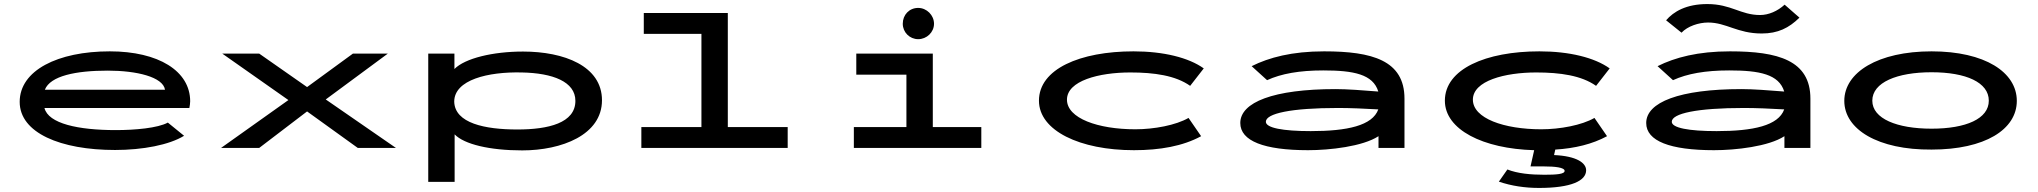

<svg xmlns="http://www.w3.org/2000/svg" viewBox="-20 -729 10040 946"><path d="M547 10C683 10 814 -15 887 -60L807 -125C758 -98 645 -88 551 -88C365 -88 218 -120 199 -197H913C915 -208 917 -219 917 -230C917 -379 761 -476 521 -476C264 -476 77 -382 77 -227C77 -74 279 10 547 10ZM201 -287C228 -355 353 -381 511 -381C653 -381 783 -350 793 -287Z M1069 0H1257L1493 -180L1743 0H1931L1585 -239L1891 -465H1719L1493 -300L1257 -465H1075L1401 -236Z M2090 167H2220V-67C2267 -18 2393 12 2553 12C2747 12 2946 -64 2946 -235C2946 -404 2759 -475 2557 -475C2409 -475 2271 -442 2219 -389V-465H2090ZM2529 -91C2369 -91 2221 -122 2218 -228C2218 -336 2385 -376 2551 -372C2703 -369 2815 -327 2815 -232C2815 -123 2682 -91 2529 -91Z M3140 0H3861V-103H3566V-665H3152V-562H3436V-103H3140Z M4504 -536C4546 -536 4582 -570 4582 -612C4582 -654 4546 -690 4504 -690C4460 -690 4428 -656 4428 -612C4428 -570 4462 -536 4504 -536ZM4187 0H4815V-103H4576V-465H4199V-361H4446V-103H4187Z M5567 11C5695 11 5808 -9 5898 -58L5836 -148C5774 -112 5666 -92 5574 -92C5390 -92 5237 -146 5237 -238C5237 -331 5395 -372 5549 -372C5667 -372 5772 -357 5844 -306L5911 -392C5837 -445 5713 -476 5565 -476C5301 -476 5099 -389 5099 -233C5099 -85 5301 11 5567 11Z M6425 11C6531 11 6694 -7 6772 -58V0H6900V-243C6900 -432 6740 -476 6504 -476C6346 -476 6233 -446 6147 -403L6223 -334C6293 -366 6382 -382 6500 -382C6650 -382 6745 -363 6771 -278C6696 -284 6618 -290 6561 -290C6254 -290 6091 -225 6091 -123C6091 -34 6209 11 6425 11ZM6217 -129C6217 -170 6341 -197 6573 -197C6629 -197 6705 -194 6771 -190C6742 -110 6618 -83 6438 -83C6300 -83 6217 -99 6217 -129Z M7563 197C7721 197 7795 162 7795 110C7795 74 7749 40 7637 35L7643 8C7740 2 7826 -19 7898 -58L7836 -148C7774 -112 7666 -92 7574 -92C7390 -92 7237 -146 7237 -238C7237 -331 7395 -372 7549 -372C7667 -372 7772 -357 7844 -306L7911 -392C7837 -445 7713 -476 7565 -476C7301 -476 7099 -389 7099 -233C7099 -90 7287 4 7539 11L7521 91H7589C7641 91 7689 96 7689 113C7689 129 7649 132 7589 132C7523 132 7457 126 7407 106L7365 166C7427 187 7493 197 7563 197Z M8773 -706C8738 -674 8694 -655 8652 -655C8556 -655 8510 -709 8392 -709C8288 -709 8226 -672 8189 -629L8265 -568C8295 -600 8350 -618 8396 -618C8486 -618 8540 -564 8660 -564C8740 -564 8794 -591 8846 -642ZM8425 11C8531 11 8694 -7 8772 -58V0H8900V-243C8900 -432 8740 -476 8504 -476C8346 -476 8233 -446 8147 -403L8223 -334C8293 -366 8382 -382 8500 -382C8650 -382 8745 -363 8771 -278C8696 -284 8618 -290 8561 -290C8254 -290 8091 -225 8091 -123C8091 -34 8209 11 8425 11ZM8217 -129C8217 -170 8341 -197 8573 -197C8629 -197 8705 -194 8771 -190C8742 -110 8618 -83 8438 -83C8300 -83 8217 -99 8217 -129Z M9497 8C9760 8 9917 -91 9917 -232C9917 -373 9760 -476 9497 -476C9234 -476 9067 -373 9067 -232C9067 -91 9234 10 9497 8ZM9497 -95C9327 -95 9205 -144 9205 -233C9205 -323 9327 -373 9497 -373C9667 -373 9779 -323 9779 -233C9779 -144 9667 -95 9497 -95Z"/></svg>

Font: Inconsolata UltraExpanded
Style: Bold
Weight: 700
Width: 9
Monospace: yes
Designer: Raph Levien, Cyreal, Brenton Simpson
Foundry: Raph Levien, Cyreal, Google
Version: Version 3.100